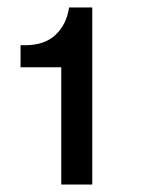

<svg xmlns="http://www.w3.org/2000/svg" viewBox="-20 -810 388 514"><path d="M144 -316V-630H35V-689H48Q99 -689 128.5 -716.5Q158 -744 165 -790H227V-316Z"/></svg>

Font: BDO Grotesk
Style: Regular
Weight: 400
Designer: Deni Anggara
Foundry: Lokal Container
Version: Version 2.000